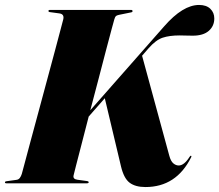

<svg xmlns="http://www.w3.org/2000/svg" viewBox="-40 -740 885 775"><path d="M257 -32Q253.5 -17 272.5 -14.5L309 -9.5Q318 -8.5 318 -4.5Q318 0 310 0H-14Q-20 0 -20 -3.5Q-20 -8 -13.5 -8.5L26 -14Q35 -15 40 -21.8Q45 -28.5 48 -38Q49.5 -43.5 59 -79Q68.5 -114.5 83.2 -169.5Q98 -224.5 115.5 -289Q133 -353.5 150.2 -417.8Q167.5 -482 182 -536Q196.5 -590 205.5 -624.5Q214.5 -659 215.5 -662.5Q220 -683.5 199 -686L162 -691Q155.5 -691.5 155.5 -696Q155.5 -700 162.5 -700H489Q495 -700 495 -695Q495 -691 489 -690L440 -680Q431 -678 427.8 -675Q424.5 -672 421.5 -662Q420.5 -659 411.5 -625.8Q402.5 -592.5 388.5 -539.2Q374.5 -486 358 -422.2Q341.5 -358.5 324.5 -295L622.5 -633.5Q698 -720 763.5 -720Q793 -720 809 -704.5Q825 -689 825 -665.5Q825 -635 802.8 -615.5Q780.5 -596 738 -596Q720.5 -596 708.8 -596.5Q697 -597 685.5 -597Q644 -597 616.5 -587.8Q589 -578.5 560 -545.5L533.5 -515L643.5 -111Q649.5 -89 659.8 -80.5Q670 -72 681.5 -72Q703 -72 725 -106.5Q728.5 -112.5 731.5 -111Q734 -110 731.5 -105Q671.5 15 547 15Q506.5 15 483.2 -2.5Q460 -20 448.5 -68L383 -343.5L318 -269.5Q302.5 -209 289 -157Q275.5 -105 266.8 -71.2Q258 -37.5 257 -32Z"/></svg>

Font: Fraunces 144pt S000 Black
Style: Italic
Weight: 900
Italic angle: -16°
Version: Version 1.000; ttfautohint (v1.8.3)